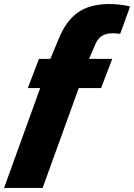

<svg xmlns="http://www.w3.org/2000/svg" viewBox="-109 -763 661 946"><path d="M-89 163H101L279 -329H389L444 -473H330L357 -536Q370 -570 390.5 -584.5Q411 -599 446 -599Q469 -599 483 -596L532 -731Q486 -743 428 -743Q333 -743 274 -701Q215 -659 180 -571L139 -473H83L28 -329H89Z"/></svg>

Font: Geom Black
Style: Bold Italic
Weight: 900
Italic angle: -10°
Version: Version 1.102